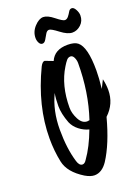

<svg xmlns="http://www.w3.org/2000/svg" viewBox="-170 -970 767 1061"><g transform="rotate(-20 213.5 -439.5)"><path d="M427 -398Q427 -317 367 -261Q328 -115 272 -29Q239 20 195 20Q172 20 141 2Q58 -49 44 -116Q30 -183 30 -256Q30 -446 126 -646Q138 -669 151 -669Q153 -669 198 -651Q223 -709 300 -709Q340 -709 359 -694Q402 -660 402 -522Q402 -476 395 -415L419 -463Q427 -429 427 -398ZM321 -594Q321 -611 313.5 -627Q306 -643 293 -643Q280 -643 270.5 -632Q261 -621 249 -601Q192 -509 192 -378Q192 -345 210.5 -309.5Q229 -274 259 -274Q264 -274 272 -276Q321 -423 321 -594ZM254 -228Q223 -236 197 -256.5Q171 -277 159 -305Q137 -363 137 -408Q137 -453 143 -483Q100 -394 100 -282.5Q100 -171 125 -89Q134 -59 153 -59Q166 -59 177 -77Q220 -137 254 -228ZM423 -838Q423 -805 400.5 -784Q378 -763 350 -763Q322 -763 283.5 -792.5Q245 -822 232.5 -822Q220 -822 211.5 -807Q203 -792 194 -777Q185 -762 173 -762Q161 -762 154 -775.5Q147 -789 147 -804Q147 -841 174 -870Q201 -899 226 -899Q251 -899 286.5 -870.5Q322 -842 334 -842Q346 -842 355.5 -854Q365 -866 372 -878.5Q379 -891 391 -891Q403 -891 413 -872.5Q423 -854 423 -838Z"/></g></svg>

Font: Devonshire
Style: Regular
Weight: 400
Designer: Astigmatic (AOETI)
Foundry: Astigmatic (AOETI)
Version: Version 1.001